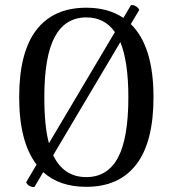

<svg xmlns="http://www.w3.org/2000/svg" viewBox="-20 -738 683 772"><path d="M505.9 -641.1Q597.2 -552.7 597.2 -347.2Q597.2 -167 528.1 -76.9Q459 13.2 327.1 13.2Q218.8 13.2 153.8 -45.9L118.2 14.2Q94.7 14.2 85 -4.9L127 -76.2Q57.1 -167.5 57.1 -347.2Q57.1 -527.3 126 -617.2Q194.8 -707 327.1 -707Q415 -707 476.1 -666L506.8 -717.8Q529.8 -717.8 540 -698.2ZM158.2 -347.2Q158.2 -229.5 176.8 -162.1L441.9 -608.9Q400.9 -668 327.1 -668Q242.7 -668 200.4 -590.1Q158.2 -512.2 158.2 -347.2ZM327.1 -25.9Q412.1 -25.9 454.1 -103.8Q496.1 -181.6 496.1 -347.2Q496.1 -489.3 463.9 -568.8L193.8 -113.8Q235.8 -25.9 327.1 -25.9Z"/></svg>

Font: Arima Madurai Medium
Style: Regular
Weight: 500
Designer: Joana Correia and Natanael Gama
Foundry: NDISCOVER
Version: Version 1.019;PS 001.019;hotconv 1.0.88;makeotf.lib2.5.64775